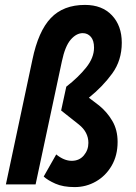

<svg xmlns="http://www.w3.org/2000/svg" viewBox="-20 -751 554 782"><path d="M4 0 112 -508Q136 -624 187 -677.5Q238 -731 326 -731Q396 -731 436 -688.5Q476 -646 476 -577Q476 -505 437 -451.5Q398 -398 342 -353L384 -321Q416 -295 437.5 -258.5Q459 -222 459 -173Q459 -118 435 -76.5Q411 -35 371 -12Q331 11 284 11Q237 11 205.5 -3Q174 -17 158 -32L209 -122Q241 -96 272 -96Q303 -96 321.5 -118Q340 -140 340 -169Q340 -213 301 -244L229 -301L250 -398Q299 -436 331 -476Q363 -516 363 -557Q363 -586 350 -601Q337 -616 317 -616Q291 -616 268 -589.5Q245 -563 232 -501L125 0Z"/></svg>

Font: Radio Canada Condensed SemiBold
Style: Italic
Weight: 600
Width: 3
Italic angle: -12°
Designer: Charles Daoud, Etienne Aubert Bonn, Alexandre Saumier Demers, Jacques Le Bailly
Foundry: Radio-Canada
Version: Version 2.104; ttfautohint (v1.8.4.7-5d5b);gftools[0.9.28.de